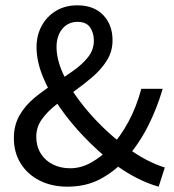

<svg xmlns="http://www.w3.org/2000/svg" viewBox="-20 -688 653 720"><path d="M233 12Q173 12 127.5 -11.5Q82 -35 57 -76Q32 -117 32 -170Q32 -219 53.5 -256Q75 -293 109 -321Q143 -349 181.5 -373.5Q220 -398 254 -422Q288 -446 310 -473.5Q332 -501 332 -536Q332 -564 318 -585Q304 -606 271 -606Q235 -606 213.5 -579.5Q192 -553 192 -512Q192 -467 214.5 -416Q237 -365 275 -314Q313 -263 359.5 -217Q406 -171 453 -137Q492 -108 529.5 -88.5Q567 -69 598 -60L575 12Q535 1 491 -21.5Q447 -44 401 -79Q347 -121 296 -174Q245 -227 204.5 -285Q164 -343 140.5 -401Q117 -459 117 -511Q117 -555 136 -590.5Q155 -626 189.5 -647Q224 -668 270 -668Q332 -668 367 -631.5Q402 -595 402 -537Q402 -495 381 -461.5Q360 -428 327.5 -400Q295 -372 258.5 -346Q222 -320 189.5 -294.5Q157 -269 136.5 -240Q116 -211 116 -175Q116 -140 132.5 -113Q149 -86 178 -71.5Q207 -57 243 -57Q284 -57 322 -78.5Q360 -100 392 -133Q432 -176 462 -232Q492 -288 510 -355H590Q569 -282 535 -215Q501 -148 452 -92Q411 -46 357 -17Q303 12 233 12Z"/></svg>

Font: Assistant ExtraLight Medium
Style: Regular
Weight: 500
Version: Version 3.000